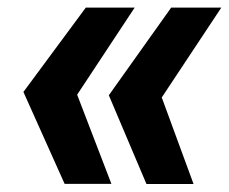

<svg xmlns="http://www.w3.org/2000/svg" viewBox="-20 -556 593 497"><path d="M147.3 -80 40.6 -318 202.1 -536.3H328.6L179.7 -310.9L268.4 -80ZM359.1 -79.7 261.7 -309.4 423.1 -536.3H552.9L398.7 -303.7L481 -79.7Z"/></svg>

Font: Mona Sans
Style: Italic
Weight: 200
Italic angle: -11.6951°
Designer: Deni Anggara
Foundry: GitHub
Version: Version 2.000